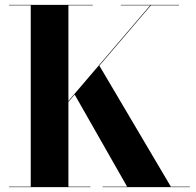

<svg xmlns="http://www.w3.org/2000/svg" viewBox="-20 -770 806 790"><path d="M144 -217 598 -748H477V-750H716.5V-748H601L147 -217ZM17 0V-2H106.5V-748H17V-750H362V-748H261.5V-2H352V0ZM402 0V-2H503L286 -383L389 -499.5L683 -2H761.5V0Z"/></svg>

Font: Bodoni Moda 96pt
Style: Bold
Weight: 700
Version: Version 2.005